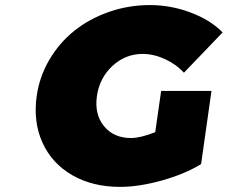

<svg xmlns="http://www.w3.org/2000/svg" viewBox="-20 -728 899 758"><path d="M125 -350.1Q136.2 -426.8 175.5 -493.2Q214.8 -559.6 273.7 -606.7Q332.5 -653.8 409.9 -680.9Q487.3 -708 571.8 -708Q653.8 -708 732.2 -678.7Q810.5 -649.4 858.9 -600.1L706.1 -440.9Q675.3 -474.6 630.9 -494.9Q586.4 -515.1 543 -515.1Q475.6 -515.1 424.6 -468.3Q373.5 -421.4 362.8 -350.1Q352.1 -277.3 390.4 -230.2Q428.7 -183.1 497.1 -183.1Q534.2 -183.1 592.8 -206.1L616.2 -369.1H814.9L773.9 -80.1Q710 -41 619.4 -15.6Q528.8 9.8 454.1 9.8Q345.2 9.8 264.9 -36.6Q184.6 -83 147.5 -165.3Q110.4 -247.6 125 -350.1Z"/></svg>

Font: Trueno Black
Style: Italic
Weight: 900
Designer: Julieta Ulanovsky
Foundry: Julieta Ulanovsky
Version: Version 3.001b | FøM Fix